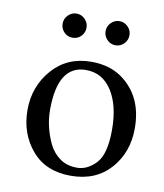

<svg xmlns="http://www.w3.org/2000/svg" viewBox="-74 -684 634 744"><g transform="rotate(10 243.5 -311.5)"><path d="M467 -224Q467 -129 409.5 -64.5Q352 0 253.5 0Q155 0 100 -65Q45 -130 45 -222.5Q45 -315 103.5 -382Q162 -449 257 -449Q329 -449 378 -414Q467 -350 467 -224ZM242 -414Q131 -414 131 -238Q131 -172 161 -108Q176 -76 204 -55.5Q232 -35 272.5 -35Q313 -35 347 -71Q381 -107 381 -203Q381 -299 344 -356.5Q307 -414 242 -414ZM168 -528Q148 -528 134.5 -542Q121 -556 121 -575.5Q121 -595 135 -609Q149 -623 168 -623Q187 -623 201 -609Q215 -595 215 -575.5Q215 -556 201.5 -542Q188 -528 168 -528ZM337 -528Q318 -528 304 -542Q290 -556 290 -575.5Q290 -595 304 -609Q318 -623 337 -623Q356 -623 370 -609Q384 -595 384 -575.5Q384 -556 370 -542Q356 -528 337 -528Z"/></g></svg>

Font: Ponomar Unicode TT
Style: Regular
Weight: 400
Designer: Vladislav V. Dorosh, Yuri A.W. Shardt, Nikita Simmons, Aleksandr Andreev
Foundry: Ponomar Project
Version: 1.1